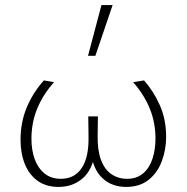

<svg xmlns="http://www.w3.org/2000/svg" viewBox="-20 -731 738 757"><path d="M211 6Q162 6 128.5 -18Q95 -42 78 -84Q61 -126 61 -180Q61 -249 85.5 -307.5Q110 -366 153 -414L193 -407Q150 -359 127 -303.5Q104 -248 104 -184Q104 -140 116.5 -104.5Q129 -69 155 -47.5Q181 -26 220 -26Q274 -26 302.5 -69Q331 -112 329 -195L328 -272H366L365 -196Q364 -139 378 -101Q392 -63 419 -44.5Q446 -26 481 -26Q520 -26 545 -48Q570 -70 581.5 -106Q593 -142 593 -184Q593 -248 570.5 -303Q548 -358 505 -407L548 -414Q585 -372 610 -316.5Q635 -261 635 -191Q635 -141 618 -95.5Q601 -50 566 -22Q531 6 477 6Q421 6 384 -28.5Q347 -63 339 -129H355Q344 -60 305 -27Q266 6 211 6ZM327 -511 380 -711H424L356 -511Z"/></svg>

Font: Ysabeau Infant ExtraLight
Style: Regular
Weight: 250
Designer: Christian Thalmann (Catharsis Fonts)
Version: Version 2.001;gftools[0.9.30]; featfreeze: ss01,ss02,lnum